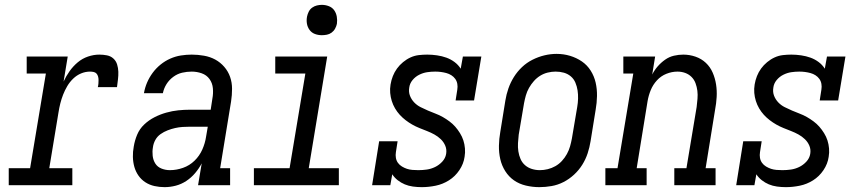

<svg xmlns="http://www.w3.org/2000/svg" viewBox="-20 -763 3540 791"><path d="M16 0V-70H104L169 -460H90V-530H259L242 -427Q252 -449 266.5 -469.5Q281 -490 300 -506Q319 -522 342.5 -530Q366 -538 389 -538Q405 -538 420.5 -535Q436 -532 447 -522Q458 -512 462.5 -497.5Q467 -483 467.5 -467.5Q468 -452 466 -436Q464 -420 462 -404H383Q385 -412 385.5 -419Q386 -426 386 -433.5Q386 -441 384 -448Q382 -455 377.5 -460Q373 -465 365.5 -466.5Q358 -468 351 -468Q332 -468 314 -460.5Q296 -453 281.5 -439Q267 -425 257 -408Q247 -391 240 -373Q233 -355 228.5 -337Q224 -319 221 -300L183 -70H278V0Z M658 8Q637 8 616.5 3.5Q596 -1 579 -12Q562 -23 550.5 -39.5Q539 -56 533.5 -75.5Q528 -95 527.5 -116.5Q527 -138 531 -159Q535 -184 545 -208Q555 -232 574 -250Q593 -268 616.5 -280Q640 -292 665 -299Q690 -306 714.5 -308.5Q739 -311 763 -311H848L855 -357Q859 -378 857 -399.5Q855 -421 843 -437.5Q831 -454 811 -461Q791 -468 770 -468Q750 -468 730.5 -463.5Q711 -459 694 -446.5Q677 -434 666 -416.5Q655 -399 651 -379H573Q577 -402 586 -423Q595 -444 609 -463Q623 -482 641.5 -497Q660 -512 681.5 -521.5Q703 -531 725.5 -534.5Q748 -538 770 -538Q795 -538 820.5 -533.5Q846 -529 867 -517.5Q888 -506 904 -487.5Q920 -469 928 -446Q936 -423 936 -397Q936 -371 932 -345L887 -70H928V0H796L811 -90Q800 -69 784 -50Q768 -31 747.5 -17.5Q727 -4 704 2Q681 8 658 8ZM680 -62Q707 -62 734 -71.5Q761 -81 781.5 -101Q802 -121 813.5 -147Q825 -173 829 -200L836 -241H763Q748 -241 732.5 -240Q717 -239 701.5 -235.5Q686 -232 670.5 -226Q655 -220 641.5 -210.5Q628 -201 620 -186.5Q612 -172 610 -156Q607 -139 609 -121Q611 -103 620 -89Q629 -75 645.5 -68.5Q662 -62 680 -62Z M1026 0V-70H1173L1238 -460H1114V-530H1328L1252 -70H1376V0ZM1306 -618Q1291 -618 1277.5 -623Q1264 -628 1255.5 -639.5Q1247 -651 1244.5 -665.5Q1242 -680 1245 -695Q1247 -705 1252 -715Q1257 -725 1266 -731.5Q1275 -738 1285.5 -740.5Q1296 -743 1306 -743Q1321 -743 1335 -737.5Q1349 -732 1357 -720.5Q1365 -709 1367.5 -694.5Q1370 -680 1368 -665Q1366 -655 1360.5 -645Q1355 -635 1346 -628.5Q1337 -622 1326.5 -620Q1316 -618 1306 -618Z M1717 8Q1699 8 1681 5.5Q1663 3 1647.5 -3.5Q1632 -10 1618.5 -20.5Q1605 -31 1596 -45L1588 0H1513L1542 -181H1618L1611 -136Q1609 -124 1611 -112.5Q1613 -101 1619.5 -92Q1626 -83 1636 -77Q1646 -71 1656.5 -67.5Q1667 -64 1679 -63Q1691 -62 1703 -62Q1703 -62 1703 -62Q1703 -62 1704 -62Q1721 -62 1738.5 -64.5Q1756 -67 1772.5 -75Q1789 -83 1802 -97Q1815 -111 1818 -129Q1821 -147 1814.5 -162.5Q1808 -178 1796 -189.5Q1784 -201 1769.5 -209Q1755 -217 1739.5 -223Q1724 -229 1708 -235.5Q1692 -242 1678 -250Q1664 -258 1651 -268Q1638 -278 1627 -290Q1616 -302 1607.5 -316.5Q1599 -331 1594 -347Q1589 -363 1587.5 -380Q1586 -397 1589 -415Q1592 -433 1598.5 -449.5Q1605 -466 1615.5 -480.5Q1626 -495 1640.5 -507Q1655 -519 1671.5 -526.5Q1688 -534 1705.5 -536Q1723 -538 1740 -538Q1760 -538 1780.5 -535Q1801 -532 1819 -525.5Q1837 -519 1852.5 -507.5Q1868 -496 1878 -480L1887 -530H1963L1933 -349H1857L1864 -394Q1866 -406 1864 -417.5Q1862 -429 1855.5 -438Q1849 -447 1839.5 -453Q1830 -459 1819 -462Q1808 -465 1796.5 -466.5Q1785 -468 1773 -468Q1756 -468 1739.5 -465.5Q1723 -463 1707 -455Q1691 -447 1679.5 -433Q1668 -419 1666 -402Q1663 -384 1669 -368.5Q1675 -353 1686.5 -341Q1698 -329 1713 -321.5Q1728 -314 1743 -307.5Q1758 -301 1774 -295Q1790 -289 1804 -281Q1818 -273 1831.5 -263Q1845 -253 1855.5 -241Q1866 -229 1875 -214.5Q1884 -200 1889 -184.5Q1894 -169 1895.5 -151.5Q1897 -134 1894 -117Q1890 -88 1872.5 -62Q1855 -36 1829.5 -20Q1804 -4 1775 2Q1746 8 1718 8Z M2202 8Q2174 8 2146.5 1.5Q2119 -5 2097.5 -20Q2076 -35 2061.5 -58Q2047 -81 2041 -107.5Q2035 -134 2035.5 -162.5Q2036 -191 2041 -219L2062 -349Q2066 -374 2074.5 -398.5Q2083 -423 2097 -445.5Q2111 -468 2130.5 -486.5Q2150 -505 2174 -517Q2198 -529 2223 -535Q2248 -541 2273 -541Q2302 -541 2328.5 -533Q2355 -525 2377 -510Q2399 -495 2413.5 -472Q2428 -449 2434 -422.5Q2440 -396 2439.5 -367.5Q2439 -339 2434 -311L2413 -181Q2409 -156 2401 -131.5Q2393 -107 2379 -84.5Q2365 -62 2345 -43.5Q2325 -25 2301.5 -13Q2278 -1 2252.5 3.5Q2227 8 2202 8ZM2204 -62Q2220 -62 2236.5 -66Q2253 -70 2268 -78.5Q2283 -87 2295 -100Q2307 -113 2315.5 -128.5Q2324 -144 2328.5 -160Q2333 -176 2336 -192L2358 -322Q2361 -339 2361.5 -356.5Q2362 -374 2359.5 -390.5Q2357 -407 2350.5 -422.5Q2344 -438 2331.5 -448.5Q2319 -459 2303 -463.5Q2287 -468 2269 -468Q2253 -468 2236.5 -464Q2220 -460 2205.5 -451Q2191 -442 2179.5 -429Q2168 -416 2159.5 -401Q2151 -386 2146.5 -370Q2142 -354 2139 -338L2117 -208Q2115 -191 2114 -173.5Q2113 -156 2115.5 -139.5Q2118 -123 2124.5 -108Q2131 -93 2143 -82.5Q2155 -72 2171 -67Q2187 -62 2204 -62Z M2474 0V-70H2524L2589 -460H2548V-530H2679L2667 -456Q2676 -474 2689.5 -489.5Q2703 -505 2720 -517Q2737 -529 2756.5 -533.5Q2776 -538 2795 -538Q2821 -538 2845.5 -529.5Q2870 -521 2888 -504Q2906 -487 2916 -464Q2926 -441 2930 -415.5Q2934 -390 2932.5 -363.5Q2931 -337 2926 -311L2887 -70H2928V0H2758V-70H2808L2850 -322Q2852 -339 2853.5 -356Q2855 -373 2853 -389Q2851 -405 2845.5 -420Q2840 -435 2829 -446Q2818 -457 2803 -462.5Q2788 -468 2771 -468Q2748 -468 2725.5 -459Q2703 -450 2686.5 -432Q2670 -414 2661 -392Q2652 -370 2648 -347L2603 -70H2644V0Z M3217 8Q3199 8 3181 5.5Q3163 3 3147.5 -3.5Q3132 -10 3118.5 -20.5Q3105 -31 3096 -45L3088 0H3013L3042 -181H3118L3111 -136Q3109 -124 3111 -112.5Q3113 -101 3119.5 -92Q3126 -83 3136 -77Q3146 -71 3156.5 -67.5Q3167 -64 3179 -63Q3191 -62 3203 -62Q3203 -62 3203 -62Q3203 -62 3204 -62Q3221 -62 3238.5 -64.5Q3256 -67 3272.5 -75Q3289 -83 3302 -97Q3315 -111 3318 -129Q3321 -147 3314.5 -162.5Q3308 -178 3296 -189.5Q3284 -201 3269.5 -209Q3255 -217 3239.5 -223Q3224 -229 3208 -235.5Q3192 -242 3178 -250Q3164 -258 3151 -268Q3138 -278 3127 -290Q3116 -302 3107.5 -316.5Q3099 -331 3094 -347Q3089 -363 3087.5 -380Q3086 -397 3089 -415Q3092 -433 3098.5 -449.5Q3105 -466 3115.5 -480.5Q3126 -495 3140.5 -507Q3155 -519 3171.5 -526.5Q3188 -534 3205.5 -536Q3223 -538 3240 -538Q3260 -538 3280.5 -535Q3301 -532 3319 -525.5Q3337 -519 3352.5 -507.5Q3368 -496 3378 -480L3387 -530H3463L3433 -349H3357L3364 -394Q3366 -406 3364 -417.5Q3362 -429 3355.5 -438Q3349 -447 3339.5 -453Q3330 -459 3319 -462Q3308 -465 3296.5 -466.5Q3285 -468 3273 -468Q3256 -468 3239.5 -465.5Q3223 -463 3207 -455Q3191 -447 3179.5 -433Q3168 -419 3166 -402Q3163 -384 3169 -368.5Q3175 -353 3186.5 -341Q3198 -329 3213 -321.5Q3228 -314 3243 -307.5Q3258 -301 3274 -295Q3290 -289 3304 -281Q3318 -273 3331.5 -263Q3345 -253 3355.5 -241Q3366 -229 3375 -214.5Q3384 -200 3389 -184.5Q3394 -169 3395.5 -151.5Q3397 -134 3394 -117Q3390 -88 3372.5 -62Q3355 -36 3329.5 -20Q3304 -4 3275 2Q3246 8 3218 8Z"/></svg>

Font: Iosevka Curly Slab Oblique
Style: Regular
Weight: 400
Italic angle: -9°
Monospace: yes
Designer: Belleve Invis
Foundry: Belleve Invis
Version: Version 11.1.0; ttfautohint (v1.8.3)